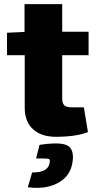

<svg xmlns="http://www.w3.org/2000/svg" viewBox="-20 -651 466 932"><path d="M282 -383V-173Q282 -149 292.5 -139.5Q303 -130 329 -130H387L407 -10Q350 13 251 13Q180 13 140 -24Q100 -61 100 -128V-383H14V-492L99 -496V-631H282V-497H410V-383ZM155 118 172 52Q258 39 297 51Q336 63 334 117Q330 196 268.5 233Q207 270 115 258L136 186Q218 188 222 132Q223 121 213 119.5Q203 118 155 118Z"/></svg>

Font: Exo 2.0 Extra Bold
Style: Regular
Weight: 800
Designer: Natanael Gama
Version: Version 1.001;PS 001.001;hotconv 1.0.70;makeotf.lib2.5.58329